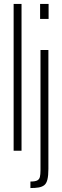

<svg xmlns="http://www.w3.org/2000/svg" viewBox="-20 -763 313 972"><path d="M49 0V-743H89V0ZM183 -667V-743H226V-667ZM134 189V156Q158 156 168.5 150.5Q179 145 182 132.5Q185 120 185 99V-510H225V92Q225 126 220 146Q215 166 204 174.5Q193 183 176 186Q159 189 134 189Z"/></svg>

Font: Saira UltraCondensed ExtraLight
Style: Regular
Weight: 250
Width: 1
Designer: Hector Gatti with collaboration of the Omnibus-Type team
Foundry: Omnibus-Type
Version: Version 1.101